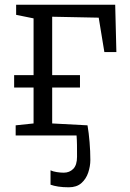

<svg xmlns="http://www.w3.org/2000/svg" viewBox="-20 -575 552 815"><path d="M272 220Q247 220 227.5 217Q208 214 194.5 209V148Q205 153 221 155.5Q237 158 250.5 158Q275 158 291 141.8Q307 125.5 307 90.5Q307 62.5 306.8 40.8Q306.5 19 305 0H46.5V-43L122.5 -51V-203.5H40V-256H122.5V-497L48.5 -512V-555H469L474 -354H423L399 -500L201.5 -504V-256H319.5V-203.5H201.5V-51L351.5 -43Q357 -11 360.2 28Q363.5 67 363.5 104Q363.5 130.5 354.5 157.5Q345.5 184.5 325.5 202.2Q305.5 220 272 220Z"/></svg>

Font: Merriweather Light
Style: Regular
Weight: 300
Designer: Eben Sorkin
Foundry: Eben Sorkin
Version: Version 2.100